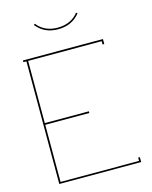

<svg xmlns="http://www.w3.org/2000/svg" viewBox="-125 -932 803 1013"><g transform="rotate(-15 276.5 -425.0)"><path d="M276.9 -798.8Q350.1 -798.8 390.1 -850.1L397 -845.2Q353.5 -790 276.9 -790Q201.7 -790 158.2 -845.2L165 -850.1Q205.1 -798.8 276.9 -798.8ZM80.1 -669.9V-330.1H320.8V-320.8H80.1V-8.8H508.8V-26.9H518.1V0H70.8V-669.9H54.2V-679.2H491.2V-651.9H481.9V-669.9Z"/></g></svg>

Font: Rawengulk
Style: Ultralight
Weight: 200
Version: Version 0.92